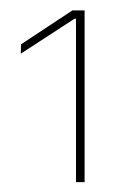

<svg xmlns="http://www.w3.org/2000/svg" viewBox="-20 -722 244 379"><path d="M130 -362.5V-685H127L21 -616L21.5 -634.5L123 -701.5H147V-362.5Z"/></svg>

Font: Anek Odia Medium Thin
Style: Regular
Weight: 250
Version: Version 1.003